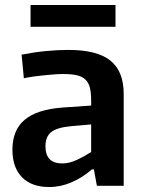

<svg xmlns="http://www.w3.org/2000/svg" viewBox="-20 -748 577 773"><path d="M178 5Q107 5 68.5 -34.5Q30 -74 30 -145Q30 -224 79 -265.5Q128 -307 231 -315L347 -323V-344Q347 -374 342 -394.5Q337 -415 324 -427.5Q311 -440 289.5 -445Q268 -450 234 -450Q218 -450 198.5 -448.5Q179 -447 158 -445Q137 -443 116 -440Q95 -437 76 -433L67 -528Q118 -538 165 -542.5Q212 -547 256 -547Q371 -547 424.5 -504Q478 -461 478 -370V0H370L358 -66H350Q312 -33 268 -14Q224 5 178 5ZM231 -90Q259 -90 290 -104.5Q321 -119 347 -136V-247L267 -240Q210 -235 186.5 -216.5Q163 -198 163 -159Q163 -90 231 -90ZM103 -728H445V-640H103Z"/></svg>

Font: Encode Sans Narrow
Style: SemiBold
Weight: 600
Designer: Pablo Impallari, Andres Torresi
Foundry: Pablo Impallari, Andres Torresi
Version: Version 1.000; ttfautohint (v1.00) -l 8 -r 50 -G 200 -x 14 -